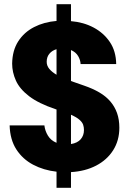

<svg xmlns="http://www.w3.org/2000/svg" viewBox="-20 -811 616 917"><path d="M250 86V9Q188 2 138 -24.5Q88 -51 58 -97.5Q28 -144 26 -212H192Q195 -186 209 -163Q223 -140 250 -129V-288L244 -290Q164 -317 119 -351.5Q74 -386 56 -426Q38 -466 38 -507Q39 -570 67 -613.5Q95 -657 142.5 -681.5Q190 -706 250 -711V-791H319V-710Q379 -705 427 -679.5Q475 -654 504.5 -610.5Q534 -567 535 -505H365Q364 -525 353 -543.5Q342 -562 319 -572V-424L382 -402Q423 -388 454.5 -369.5Q486 -351 507 -326.5Q528 -302 539 -271Q550 -240 550 -201Q550 -140 520.5 -93.5Q491 -47 439 -20Q387 7 319 11V86ZM319 -123Q350 -128 365.5 -146Q381 -164 381 -190Q381 -204 377 -215.5Q373 -227 359.5 -239Q346 -251 319 -263ZM250 -454V-576Q229 -570 216 -554.5Q203 -539 203 -516Q203 -497 215.5 -482Q228 -467 250 -454Z"/></svg>

Font: Rethink Sans ExtraBold
Style: Regular
Weight: 800
Designer: The Rethink Sans project authors (Hans Thiessen). DM Sans designed by Colophon Foundry.
Foundry: Rethink Communications LLC
Version: Version 1.001